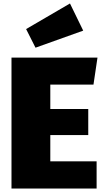

<svg xmlns="http://www.w3.org/2000/svg" viewBox="-20 -1083 602 1103"><path d="M382 -1063 130 -916 184 -809 458 -907ZM540 -752H46V0H535V-156H269V-307H487V-457H269V-597H517Z"/></svg>

Font: Glow Sans SC Normal Heavy
Style: Regular
Weight: 900
Designer: Ryoko NISHIZUKA (kana, bopomofo & ideographs); Paul D. Hunt (Latin, Greek & Cyrillic); Sandoll Communications, Soo-young
Version: Version 0.93